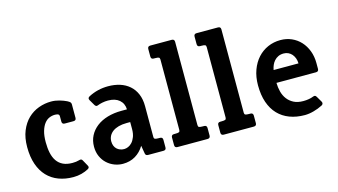

<svg xmlns="http://www.w3.org/2000/svg" viewBox="-82 -998 2287 1299"><g transform="rotate(-15 1061.5 -348.5)"><path d="M408.2 -37.1Q413.1 -28.8 411.6 -22.9Q410.2 -17.1 401.9 -12.2Q379.9 0 352.8 7.1Q325.7 14.2 294.9 14.2Q239.3 14.2 193.1 -3.2Q147 -20.5 114 -55.2Q81.1 -89.8 63 -141.6Q44.9 -193.4 44.9 -262.2Q44.9 -327.6 64.7 -376Q84.5 -424.3 117.4 -456.1Q150.4 -487.8 192.9 -503.4Q235.4 -519 280.8 -519Q309.6 -519 338.4 -510.7Q367.2 -502.4 387.7 -492.2Q400.4 -485.4 406.2 -480Q412.1 -474.6 412.1 -463.9V-369.6Q412.1 -351.1 393.1 -351.1H332Q313 -351.1 313 -370.1V-407.2Q313 -420.9 299.8 -423.8Q295.9 -424.8 291 -425.3Q286.1 -425.8 282.2 -425.8Q261.7 -425.8 242.4 -417.5Q223.1 -409.2 208.3 -389.9Q193.4 -370.6 184.1 -339.4Q174.8 -308.1 174.8 -262.2Q174.8 -220.2 182.1 -186.5Q189.5 -152.8 205.8 -129.2Q222.2 -105.5 248.8 -92.8Q275.4 -80.1 314 -80.1Q340.8 -80.1 359.9 -85.9Q369.1 -88.9 375 -87.6Q380.9 -86.4 384.8 -79.1Z M762.2 -246.1H737.3Q705.6 -246.1 680.7 -239.3Q655.8 -232.4 638.9 -220Q622.1 -207.5 613.3 -190.4Q604.5 -173.3 604.5 -152.8Q604.5 -135.3 610.1 -121.6Q615.7 -107.9 625.5 -98.9Q635.3 -89.8 648.2 -85Q661.1 -80.1 676.3 -80.1Q689.5 -80.1 704.6 -86.4Q719.7 -92.8 732.4 -106.9Q745.1 -121.1 753.7 -143.6Q762.2 -166 762.2 -198.2ZM948.2 -18.6Q948.2 0 929.2 0H822.3Q814 0 808.8 -3.4Q803.7 -6.8 802.2 -15.1L792.5 -71.8Q768.1 -31.2 730.2 -8.5Q692.4 14.2 642.6 14.2Q612.8 14.2 584 3.2Q555.2 -7.8 532.5 -28.6Q509.8 -49.3 496.1 -79.6Q482.4 -109.9 482.4 -147.9Q482.4 -190.4 500.2 -224.9Q518.1 -259.3 550 -283.9Q582 -308.6 626.7 -321.8Q671.4 -335 725.6 -335H763.2Q761.7 -376.5 733.2 -401.1Q704.6 -425.8 654.3 -425.8Q633.3 -425.8 614 -421.9Q594.7 -418 580.6 -412.1Q572.3 -408.7 567.4 -411.4Q562.5 -414.1 558.6 -419.9L535.2 -460Q525.4 -477.1 542.5 -485.8Q606 -519 680.2 -519Q724.1 -519 762 -507.1Q799.8 -495.1 827.6 -470.9Q855.5 -446.8 871.3 -410.2Q887.2 -373.5 887.2 -324.2V-108.9Q887.2 -97.2 894.3 -94Q901.4 -90.8 920.9 -90.8H929.2Q948.2 -90.8 948.2 -71.8Z M1257.3 -18.6Q1257.3 -10.3 1252.7 -5.1Q1248 0 1238.3 0H1027.3Q1008.3 0 1008.3 -19V-71.8Q1008.3 -80.6 1012.7 -85.7Q1017.1 -90.8 1027.3 -90.8H1035.6Q1056.2 -90.8 1062.7 -94.2Q1069.3 -97.7 1069.3 -108.9V-602.1Q1069.3 -613.3 1062.7 -616.7Q1056.2 -620.1 1035.6 -620.1H1027.3Q1008.3 -620.1 1008.3 -639.2V-691.9Q1008.3 -710.9 1027.3 -710.9H1177.2Q1196.3 -710.9 1196.3 -691.9V-108.9Q1196.3 -97.7 1202.6 -94.2Q1209 -90.8 1230 -90.8H1238.3Q1257.3 -90.8 1257.3 -71.8Z M1581.5 -18.6Q1581.5 -10.3 1576.9 -5.1Q1572.3 0 1562.5 0H1351.6Q1332.5 0 1332.5 -19V-71.8Q1332.5 -80.6 1336.9 -85.7Q1341.3 -90.8 1351.6 -90.8H1359.9Q1380.4 -90.8 1387 -94.2Q1393.6 -97.7 1393.6 -108.9V-602.1Q1393.6 -613.3 1387 -616.7Q1380.4 -620.1 1359.9 -620.1H1351.6Q1332.5 -620.1 1332.5 -639.2V-691.9Q1332.5 -710.9 1351.6 -710.9H1501.5Q1520.5 -710.9 1520.5 -691.9V-108.9Q1520.5 -97.7 1526.9 -94.2Q1533.2 -90.8 1554.2 -90.8H1562.5Q1581.5 -90.8 1581.5 -71.8Z M1964.8 -335Q1964.4 -354.5 1958.3 -371.1Q1952.1 -387.7 1941.7 -399.9Q1931.2 -412.1 1916.7 -418.9Q1902.3 -425.8 1884.8 -425.8Q1862.8 -425.8 1846.4 -418Q1830.1 -410.2 1818.6 -397.2Q1807.1 -384.3 1800.3 -368.2Q1793.5 -352.1 1790.5 -335ZM2048.8 -44.9Q2053.2 -37.6 2051.5 -30.5Q2049.8 -23.4 2041.5 -19Q2012.2 -3.9 1979 5.1Q1945.8 14.2 1916.5 14.2Q1857.9 14.2 1810.8 -3.7Q1763.7 -21.5 1730.5 -56.2Q1697.3 -90.8 1679.4 -142.6Q1661.6 -194.3 1661.6 -262.2Q1661.6 -321.3 1679.2 -368.9Q1696.8 -416.5 1727.1 -449.7Q1757.3 -482.9 1798.3 -501Q1839.4 -519 1886.7 -519Q1928.7 -519 1964.6 -503.2Q2000.5 -487.3 2026.6 -459Q2052.7 -430.7 2067.6 -391.4Q2082.5 -352.1 2082.5 -305.2V-265.1Q2082.5 -246.1 2063.5 -246.1H1786.6Q1787.1 -213.9 1794.9 -183.8Q1802.7 -153.8 1820.1 -130.9Q1837.4 -107.9 1864.5 -94Q1891.6 -80.1 1930.7 -80.1Q1951.2 -80.1 1969.5 -83.3Q1987.8 -86.4 2000.5 -91.8Q2010.3 -95.7 2015.6 -94Q2021 -92.3 2025.9 -84Z"/></g></svg>

Font: New Telegraph
Style: Bold
Weight: 700
Designer: Frank Baranowski
Foundry: Frank Baranowski
Version: Version 3.001